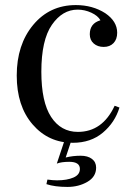

<svg xmlns="http://www.w3.org/2000/svg" viewBox="-20 -549 526 757"><path d="M267 14Q171 14 108.5 -58.5Q46 -131 46 -251Q46 -373 111 -451Q176 -529 279 -529Q345 -529 395 -497Q442 -465 442 -420Q442 -394 427.5 -379Q413 -364 389 -364Q365 -364 349.5 -377.5Q334 -391 334 -414Q334 -457 376 -469Q366 -487 340 -499Q314 -511 286 -511Q226 -511 184.5 -451Q143 -391 143 -266Q143 -147 181.5 -88Q220 -29 287 -29Q384 -29 432 -132L451 -125Q433 -66 385.5 -26Q338 14 267 14ZM298 65Q326 65 342.5 77.5Q359 90 359 112Q359 148 324.5 168Q290 188 246 188Q196 188 163 177L167 159Q188 162 205 162Q244 162 269.5 151Q295 140 295 117Q295 89 253 89Q222 89 204 96L238 -6H265L239 72Q267 65 298 65Z"/></svg>

Font: Playfair Display
Style: Regular
Weight: 400
Designer: Claus Eggers S?rensen
Foundry: Claus Eggers S?rensen
Version: Version 1.003